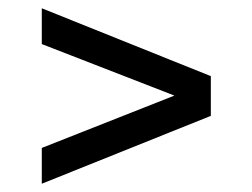

<svg xmlns="http://www.w3.org/2000/svg" viewBox="-20 -612 610 464"><path d="M81 -168V-254.5L401.5 -381L81 -505.5V-592L489.5 -428V-332Z"/></svg>

Font: Encode Sans Expanded Medium
Style: Regular
Weight: 500
Width: 7
Designer: Multiple Designers
Foundry: Impallari Type
Version: Version 3.000; ttfautohint (v1.8.3) -l 8 -r 50 -G 200 -x 14 